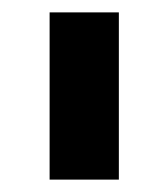

<svg xmlns="http://www.w3.org/2000/svg" viewBox="-20 -770 272 310"><path d="M171.9 -750V-480H60.1V-750Z"/></svg>

Font: Stilu Bold
Style: Regular
Weight: 700
Designer: Genilson Lima Santos
Foundry: Genilson Lima Santos
Version: Version 1.200;PS 001.200;hotconv 1.0.88;makeotf.lib2.5.64775